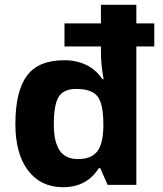

<svg xmlns="http://www.w3.org/2000/svg" viewBox="-20 -780 689 810"><path d="M246.1 9.8Q152.3 9.8 98.6 -60.5Q44.9 -130.9 44.9 -256.8Q44.9 -394.5 93.3 -460.2Q141.6 -525.9 251 -525.9Q303.7 -525.9 345 -505.4Q386.2 -484.9 412.1 -445.8H417Q405.8 -509.8 405.8 -559.1V-584H252V-681.2H405.8V-759.8H555.2V-681.2H630.9V-584H555.2V0H434.1L402.8 -70.8H397Q346.2 9.8 246.1 9.8ZM309.1 -108.9Q362.8 -108.9 388.4 -138.9Q414.1 -168.9 416 -242.2V-255.9Q416 -341.8 391.4 -373.3Q366.7 -404.8 301.8 -404.8Q247.6 -404.8 227.3 -371.1Q207 -337.4 207 -254.9Q207 -182.1 231.4 -145.5Q255.9 -108.9 309.1 -108.9Z"/></svg>

Font: Zoram GWebM
Style: Bold
Weight: 700
Foundry: Ascender Corporation
Version: Version 1.000